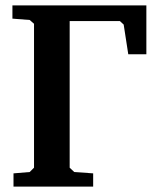

<svg xmlns="http://www.w3.org/2000/svg" viewBox="-20 -691 580 711"><path d="M26 -622V-671H522V-490H455L438 -600L424 -613H238V-70L255 -54L325 -49V0H30V-49L90 -54L106 -70V-603L90 -617Z"/></svg>

Font: Khartiya
Style: Bold
Weight: 700
Version: Version 1.0.2